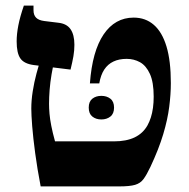

<svg xmlns="http://www.w3.org/2000/svg" viewBox="-20 -667 676 687"><path d="M125.5 0Q113.3 -63.7 105.9 -118.8Q98.5 -174 95.2 -215.3Q92 -256.6 92 -278.5Q92 -308 97.1 -340.2Q102.1 -372.5 110.6 -404.1Q119.1 -435.8 127.9 -461.6L175.7 -455.8Q169.5 -429.9 164.6 -401.6Q159.8 -373.3 157.6 -346.1Q155.5 -318.8 155.5 -295.5Q155.5 -280.1 157.1 -260.4Q158.8 -240.8 163.5 -216.9Q168.1 -193 176.9 -161.2H387.8Q431.9 -161.2 461.7 -175.4Q491.4 -189.7 507.5 -218Q515 -231.6 519.9 -247.1Q524.8 -262.6 527.4 -281.4Q529.9 -300.2 529.9 -321.3Q529.9 -372.9 516.4 -402.5Q502.9 -432.1 481.1 -444.3Q459.2 -456.4 433.3 -456.4Q406.1 -456.4 386 -446.9Q365.8 -437.4 353.1 -418.2Q340.5 -399.1 335.2 -368.6H301.7Q310.1 -483.8 350.8 -543.9Q391.6 -604 458.3 -604Q500.6 -604 530.3 -578.2Q560.1 -552.5 575.7 -500.8Q591.3 -449.1 591.3 -369.8Q591.3 -330.1 585.5 -284.7Q579.8 -239.4 564 -186.6Q548.2 -133.8 518.3 -70.1Q504.8 -41.5 493.6 -26.4Q482.5 -11.2 463.3 -5.6Q444.1 0 405.8 0ZM232.4 -418 100.6 -434.3Q66 -438.9 52.8 -458.1Q39.6 -477.2 39.6 -518.9Q39.6 -545.1 45.6 -576.1Q51.6 -607.1 65.4 -647H99.9V-630.4Q99.9 -613.2 109.2 -603.7Q118.5 -594.3 138.4 -591.8L188.1 -585.7Q218.5 -582.6 232.3 -562.7Q246.2 -542.8 246.2 -506.8Q246.2 -486.4 242.7 -465.8Q239.1 -445.3 232.4 -418ZM297.5 -282Q297.5 -303.6 310.4 -313.8Q323.3 -324 342.6 -324Q361.9 -324 375 -313.8Q388.1 -303.6 388.1 -282Q388.1 -260.3 375 -250Q361.9 -239.6 342.6 -239.6Q323.3 -239.6 310.4 -250Q297.5 -260.3 297.5 -282Z"/></svg>

Font: Noto Serif Hebrew
Style: Regular
Weight: 400
Designer: Monotype Design Team
Foundry: Monotype Imaging Inc.
Version: Version 2.003